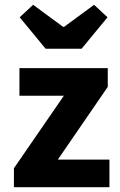

<svg xmlns="http://www.w3.org/2000/svg" viewBox="-20 -780 500 800"><path d="M38 0V-79L246 -381H61V-496H429V-418L221 -115H436V0ZM170 -577 62 -708 118 -760 243 -668H247L372 -760L428 -708L320 -577Z"/></svg>

Font: hySource Sans Pro
Style: Bold
Weight: 700
Designer: Paul D. Hunt
Foundry: Adobe Systems Incorporated
Version: Version 2.021;PS 2.000;hotconv 1.0.86;makeotf.lib2.5.63406